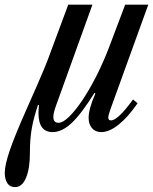

<svg xmlns="http://www.w3.org/2000/svg" viewBox="-107 -544 642 806"><path d="M-43.5 241.5Q-65.5 241.5 -76.2 225Q-87 208.5 -87 182Q-87 149 -66.2 88Q-45.5 27 2.5 -81Q33 -149.5 51.2 -191.5Q69.5 -233.5 79.5 -257.8Q89.5 -282 95 -297L179.5 -524.5H281L128 -100Q123 -86.5 120 -74.2Q117 -62 117 -54Q117 -28.5 138.5 -28.5Q157 -28.5 183.2 -54Q209.5 -79.5 239.2 -124Q269 -168.5 297.8 -225.2Q326.5 -282 350.5 -344.5L418.5 -524.5H515.5L357 -86.5Q353 -74.5 350.2 -65.2Q347.5 -56 347.5 -50.5Q347.5 -38.5 359 -38.5Q387.5 -38.5 451.5 -126.5L470.5 -110.5Q430.5 -52.5 391.2 -21Q352 10.5 318 10.5Q293.5 10.5 279.2 -6Q265 -22.5 265 -49.5Q265 -87 293.5 -151.5L289.5 -154Q235 -66.5 194.2 -28Q153.5 10.5 113.5 10.5Q54.5 10.5 54.5 -70Q54.5 -77.5 55.2 -85.8Q56 -94 56.5 -103.5H52.5Q34.5 -50 26.5 -5.5Q18.5 39 18.5 99Q18.5 164.5 2 203Q-14.5 241.5 -43.5 241.5Z"/></svg>

Font: Libre Caslon Condensed Medium Italic
Style: Regular
Weight: 500
Italic angle: -22.583°
Designer: Pablo Impallari, Rodrigo Fuenzalida, Katja Schimmel, Ertekin Erdin
Foundry: Pablo Impallari, Rodrigo Fuenzalida
Version: Version 2.000; ttfautohint (v1.8.4.7-5d5b);gftools[0.9.33]